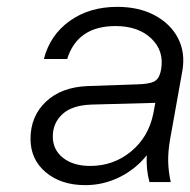

<svg xmlns="http://www.w3.org/2000/svg" viewBox="-20 -531 555 560"><path d="M476 -124Q470 -89 470.5 -60.5Q471 -32 478 0H416Q406 -36 408 -78Q375 -37 328 -14Q281 9 229 9Q158 9 113.5 -28.5Q69 -66 69 -126Q69 -192 114 -234.5Q159 -277 236 -280L381 -285Q415 -286 429 -293Q443 -300 448 -320L450 -329Q459 -383 421 -419Q383 -455 317 -455Q206 -455 176 -359H108Q126 -429 183.5 -470Q241 -511 322 -511Q385 -511 431 -486.5Q477 -462 499 -420Q521 -378 512 -325ZM134 -133Q134 -94 164 -70.5Q194 -47 243 -47Q311 -47 362 -89Q413 -131 427 -199L433 -231L247 -226Q190 -224 162 -198Q134 -172 134 -133Z"/></svg>

Font: Overused Grotesk Book
Style: Italic
Weight: 350
Italic angle: -10°
Version: Version 0.003